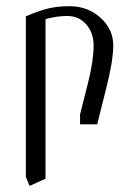

<svg xmlns="http://www.w3.org/2000/svg" viewBox="-20 -404 436 624"><path d="M64 170.9V-351.1Q108.4 -369.6 137.5 -376.7Q166.5 -383.8 206.1 -383.8Q265.1 -383.8 306.6 -346.4Q348.1 -309.1 348.1 -255.9Q348.1 -206.5 324.2 -112.8L295.9 0H240.2V-32.2L266.1 -134.8Q284.2 -206.5 284.2 -255.9Q284.2 -297.4 260.3 -324.7Q236.3 -352.1 198.2 -352.1Q164.1 -352.1 127.9 -341.8V176.8L76.2 200.2Z"/></svg>

Font: Gawaa
Style: Regular
Weight: 400
Designer: T. Christopher White
Version: Version 1.0